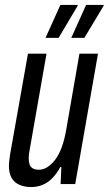

<svg xmlns="http://www.w3.org/2000/svg" viewBox="-20 -744 439 776"><path d="M107 12Q79 12 58.5 3Q38 -6 27 -25Q16 -44 16 -73Q16 -83 17.5 -95Q19 -107 21 -121L93 -527H168L100 -139Q98 -130 97 -121.5Q96 -113 96 -104Q96 -91 99.5 -80Q103 -69 112.5 -63.5Q122 -58 137 -58Q155 -58 171.5 -68.5Q188 -79 203 -98.5Q218 -118 229 -147.5Q240 -177 247 -216L301 -527H376L284 0H225L228 -69H224Q208 -40 189.5 -22Q171 -4 150 4Q129 12 107 12ZM164 -591 224 -724H294V-721L217 -591ZM268 -591 328 -724H399V-721L321 -591Z"/></svg>

Font: Archivo ExtraCondensed
Style: Italic
Weight: 400
Width: 2
Italic angle: -10°
Designer: Hector Gatti
Foundry: Omnibus-Type
Version: Version 2.001